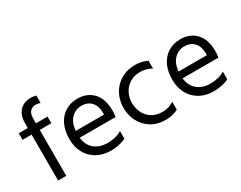

<svg xmlns="http://www.w3.org/2000/svg" viewBox="-85 -1154 2014 1605"><g transform="rotate(-30 922.0 -351.5)"><path d="M314.7 -634.7V-706.8Q304.3 -709.9 290.2 -711.8Q276 -713.7 266.3 -713.7Q194.3 -713.7 155.8 -670.3Q117.3 -626.9 117.3 -553.6V0H196V-552.9Q196 -602 218.2 -622.7Q240.5 -643.3 269 -643.3Q292.4 -643.3 314.7 -634.7ZM30 -507V-443.4H307.6V-507Z M422.8 -219.7V-285.8H725.4Q725.4 -288.8 725.4 -296.1Q725.4 -303.5 725.4 -306.5Q724.8 -369.5 690.9 -407Q657.1 -444.4 596.9 -444.4Q536 -444.4 493.3 -396.4Q450.7 -348.4 450.7 -251.6Q450.7 -160.3 501.4 -112.4Q552.2 -64.6 635.6 -64.6Q669.6 -64.6 707.6 -73.5Q745.6 -82.4 772 -100.4V-25.8Q753.2 -16.2 728 -9.1Q702.7 -2 676.8 1.5Q650.8 5 628 5Q551.5 5 493.7 -27Q435.8 -59.1 403.9 -117.3Q371.9 -175.5 371.9 -251.6Q371.9 -334.8 401.1 -393.1Q430.4 -451.4 481.5 -482.1Q532.6 -512.8 597.2 -512.8Q689.7 -512.8 746.7 -453.3Q803.8 -393.8 803.8 -278.9Q803.8 -270.1 802.4 -250.9Q800.9 -231.7 798.9 -219.7Z M975.5 -251.2Q976.2 -200.1 997.5 -156.6Q1018.9 -113.2 1060.6 -86.8Q1102.4 -60.4 1165.1 -60.4Q1194.3 -60.4 1223.8 -69.8Q1253.3 -79.2 1272.6 -93.1V-18.5Q1251.5 -4.8 1218.5 3.2Q1185.4 11.2 1155.1 11.2Q1071.4 11.2 1013.1 -25.4Q954.8 -61.9 924.3 -122Q893.9 -182.1 893.9 -252Q894.1 -303.1 911.3 -350.2Q928.5 -397.3 961.8 -434.4Q995.2 -471.6 1044.5 -493.7Q1093.8 -515.8 1157 -515.8Q1180.7 -515.8 1212.4 -509.9Q1244.2 -504 1272.6 -488.4V-413.1Q1249.8 -428.6 1218.8 -436.2Q1187.8 -443.8 1164.9 -443.8Q1106.1 -443.8 1063.7 -417.6Q1021.2 -391.4 998.5 -347.7Q975.8 -303.9 975.5 -251.2Z M1415.8 -219.7V-285.8H1718.4Q1718.4 -288.8 1718.4 -296.1Q1718.4 -303.5 1718.4 -306.5Q1717.8 -369.5 1683.9 -407Q1650.1 -444.4 1589.9 -444.4Q1529 -444.4 1486.3 -396.4Q1443.7 -348.4 1443.7 -251.6Q1443.7 -160.3 1494.4 -112.4Q1545.2 -64.6 1628.6 -64.6Q1662.6 -64.6 1700.6 -73.5Q1738.6 -82.4 1765 -100.4V-25.8Q1746.2 -16.2 1721 -9.1Q1695.7 -2 1669.8 1.5Q1643.8 5 1621 5Q1544.5 5 1486.7 -27Q1428.8 -59.1 1396.9 -117.3Q1364.9 -175.5 1364.9 -251.6Q1364.9 -334.8 1394.1 -393.1Q1423.4 -451.4 1474.5 -482.1Q1525.6 -512.8 1590.2 -512.8Q1682.7 -512.8 1739.7 -453.3Q1796.8 -393.8 1796.8 -278.9Q1796.8 -270.1 1795.4 -250.9Q1793.9 -231.7 1791.9 -219.7Z"/></g></svg>

Font: Hind Variable Light
Style: Regular
Weight: 300
Designer: Manushi Parikh, Satya Rajpurohit
Foundry: Indian Type Foundry
Version: Version 3.000